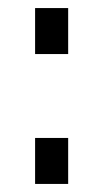

<svg xmlns="http://www.w3.org/2000/svg" viewBox="-20 -456 257 476"><path d="M67 -322V-436H149V-322ZM67 0V-114H149V0Z"/></svg>

Font: Titillium Web
Style: Regular
Weight: 400
Version: Version 1.001;PS 57.000;hotconv 1.0.70;makeotf.lib2.5.55311